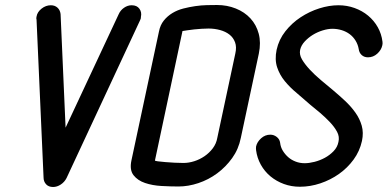

<svg xmlns="http://www.w3.org/2000/svg" viewBox="-20 -747 1548 767"><path d="M454 -690Q461 -706 475.5 -716Q490 -726 506 -726Q527 -726 537 -712Q547 -698 543 -680Q543 -676 542.5 -673.5Q542 -671 540 -667L246 -36Q238 -20 223 -10Q208 0 192 0Q174 0 164 -11Q154 -22 154 -38L126 -668Q124 -674 126 -681Q129 -699 146 -712.5Q163 -726 183 -726Q199 -726 209.5 -716.5Q220 -707 222 -691L242 -237Z M599 -106Q599 -104 611 -102.5Q623 -101 640.5 -99.5Q658 -98 677.5 -97Q697 -96 713 -96Q734 -96 756 -103Q778 -110 797 -123Q816 -136 830 -154.5Q844 -173 848 -196L920 -533Q926 -559 919 -578Q912 -597 896.5 -609Q881 -621 859 -627Q837 -633 813 -633Q800 -633 785 -632Q770 -631 755.5 -629.5Q741 -628 728.5 -626Q716 -624 709 -623ZM615 -621Q620 -647 634.5 -665Q649 -683 669 -695Q689 -707 712.5 -713Q736 -719 760 -722.5Q784 -726 806.5 -726.5Q829 -727 847 -727Q887 -727 922 -713Q957 -699 980.5 -673.5Q1004 -648 1013.5 -612.5Q1023 -577 1014 -533L942 -196Q933 -151 907.5 -115.5Q882 -80 847.5 -54.5Q813 -29 772.5 -15.5Q732 -2 693 -2Q662 -2 625.5 -4Q589 -6 559.5 -16Q530 -26 513.5 -47Q497 -68 505 -106Z M1508 -580Q1509 -572 1507 -565Q1503 -547 1487 -532.5Q1471 -518 1450 -518Q1435 -518 1425 -527Q1415 -536 1413 -551Q1410 -569 1400.5 -584.5Q1391 -600 1377 -610.5Q1363 -621 1345 -626.5Q1327 -632 1308 -632Q1290 -632 1269 -625.5Q1248 -619 1230 -608Q1212 -597 1197.5 -581.5Q1183 -566 1179 -548Q1175 -529 1186.5 -509.5Q1198 -490 1217.5 -469Q1237 -448 1262 -427L1310 -387Q1335 -366 1358.5 -344Q1382 -322 1399.5 -297.5Q1417 -273 1425 -245Q1433 -217 1426 -184Q1417 -143 1392.5 -109.5Q1368 -76 1334 -52Q1300 -28 1259.5 -14.5Q1219 -1 1178 -1Q1144 -1 1114 -12Q1084 -23 1060.5 -42.5Q1037 -62 1022 -89Q1007 -116 1003 -147Q1002 -154 1003 -162Q1007 -180 1023 -194.5Q1039 -209 1060 -209Q1074 -209 1085.5 -200Q1097 -191 1099 -177Q1101 -159 1110 -144.5Q1119 -130 1131.5 -119Q1144 -108 1161 -101.5Q1178 -95 1197 -95Q1215 -95 1236.5 -100.5Q1258 -106 1277.5 -116.5Q1297 -127 1312.5 -143Q1328 -159 1332 -180Q1337 -201 1326.5 -220.5Q1316 -240 1298 -259Q1280 -278 1259 -296L1219 -329L1167 -374Q1139 -397 1118 -422.5Q1097 -448 1087 -478.5Q1077 -509 1085 -548Q1094 -589 1120 -622Q1146 -655 1181 -678Q1216 -701 1255.5 -713.5Q1295 -726 1332 -726Q1366 -726 1396.5 -715Q1427 -704 1450.5 -684.5Q1474 -665 1489 -638.5Q1504 -612 1508 -580Z"/></svg>

Font: VDS
Style: Italic
Weight: 400
Designer: artmaker
Foundry: artmaker
Version: Version 1.000 2009 initial release